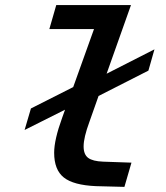

<svg xmlns="http://www.w3.org/2000/svg" viewBox="-20 -730 654 758"><path d="M77.1 -216.8 102.1 -301.8 269 -386.2 351.1 -615.2H174.8L202.1 -710H497.1L400.9 -439L589.8 -535.2L565.9 -451.2L369.1 -351.1L333 -249Q310.1 -187 310.1 -151.9Q310.1 -120.1 328.1 -106.7Q346.2 -93.3 387.2 -91.8L499 -87.9L471.2 7.8L358.9 4.9Q270 1 231.9 -29.3Q193.8 -59.6 193.8 -127Q193.8 -178.2 225.1 -264.2L236.8 -296.9Z"/></svg>

Font: IntelOne Mono Medium
Style: Italic
Weight: 500
Italic angle: -16°
Designer: Fred Shallcrass
Foundry: Frere-Jones Type LLC
Version: Version 1.200;hotconv 1.1.0;makeotfexe 2.6.0;FJTRelease1.2